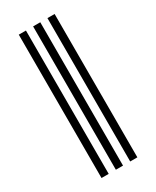

<svg xmlns="http://www.w3.org/2000/svg" viewBox="-161 -648 566 696"><g transform="rotate(-30 122.0 -300.0)"><path d="M167 0V-600H197V0ZM47 0V-600H77V0ZM107 0V-600H137V0Z"/></g></svg>

Font: Big Shoulders Inline Text Black
Style: Regular
Weight: 900
Designer: Patric King
Foundry: XO Type Co
Version: Version 1.000